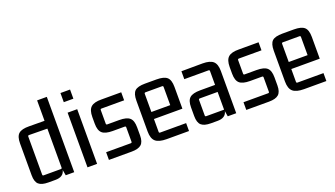

<svg xmlns="http://www.w3.org/2000/svg" viewBox="-61 -1142 2825 1617"><g transform="rotate(-20 1351.5 -334.0)"><path d="M305 -675H392V0H316L307 -50Q294 7 222 7H158Q98 7 72 -16.5Q46 -40 46 -98V-384Q46 -446 73.5 -470Q101 -494 167 -493L305 -492ZM305 -73V-422L141 -424Q131 -424 131 -414V-73Q131 -63 141 -63H295Q305 -63 305 -73Z M597 -584H511V-666H597ZM597 0H511V-490H597Z M906 3H702V-66H923Q933 -66 933 -76V-205Q933 -215 923 -215H815Q749 -215 721.5 -239.5Q694 -264 694 -325V-384Q694 -447 722.5 -472.5Q751 -498 817 -497H994V-425H791Q781 -425 781 -415V-293Q781 -283 791 -283H898Q964 -283 991.5 -259Q1019 -235 1019 -174V-101Q1019 -44 992.5 -20.5Q966 3 906 3Z M1419 5H1219Q1150 5 1120 -21Q1090 -47 1090 -110V-386Q1090 -449 1115.5 -473Q1141 -497 1207 -497H1310Q1376 -497 1403.5 -473Q1431 -449 1431 -386V-191H1176V-76Q1176 -66 1186 -66H1419ZM1186 -427Q1176 -427 1176 -417V-254H1345V-417Q1345 -427 1335 -427Z M1675 7H1615Q1555 7 1529 -16.5Q1503 -40 1503 -98V-176Q1503 -237 1530.5 -261Q1558 -285 1624 -285H1758V-409Q1758 -419 1748 -419H1531V-490L1721 -491Q1787 -491 1815.5 -465.5Q1844 -440 1844 -378V0H1768L1760 -49Q1747 7 1675 7ZM1758 -63V-222H1598Q1588 -222 1588 -212V-73Q1588 -63 1598 -63Z M2137 3H1933V-66H2154Q2164 -66 2164 -76V-205Q2164 -215 2154 -215H2046Q1980 -215 1952.5 -239.5Q1925 -264 1925 -325V-384Q1925 -447 1953.5 -472.5Q1982 -498 2048 -497H2225V-425H2022Q2012 -425 2012 -415V-293Q2012 -283 2022 -283H2129Q2195 -283 2222.5 -259Q2250 -235 2250 -174V-101Q2250 -44 2223.5 -20.5Q2197 3 2137 3Z M2650 5H2450Q2381 5 2351 -21Q2321 -47 2321 -110V-386Q2321 -449 2346.5 -473Q2372 -497 2438 -497H2541Q2607 -497 2634.5 -473Q2662 -449 2662 -386V-191H2407V-76Q2407 -66 2417 -66H2650ZM2417 -427Q2407 -427 2407 -417V-254H2576V-417Q2576 -427 2566 -427Z"/></g></svg>

Font: Gemunu Libre Medium
Style: Regular
Weight: 500
Designer: Puspanada Ekanayake, Sola Matas, Pathum Egodawatta, Kosala Senevirathne
Foundry: mooniak
Version: Version 1.100